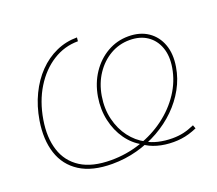

<svg xmlns="http://www.w3.org/2000/svg" viewBox="-124 -909 1239 1095"><g transform="rotate(-20 495.5 -362.0)"><path d="M755.4 12.2Q702.6 12.2 657.2 -0.7Q611.8 -13.7 580.1 -37.6Q527.8 -65.4 491.2 -117.2Q454.6 -168.9 439.5 -236.3Q424.3 -303.7 436.5 -377.9Q449.7 -456.1 489.7 -515.9Q529.8 -575.7 588.6 -609.4Q647.5 -643.1 716.3 -643.1Q786.6 -643.1 835.2 -610.1Q883.8 -577.1 904.8 -519.3Q925.8 -461.4 913.1 -385.7Q902.3 -319.3 869.4 -259.8Q836.4 -200.2 786.1 -150.9Q735.8 -101.6 672.1 -65.7Q608.4 -29.8 535.4 -10Q462.4 9.8 384.3 9.8Q262.7 9.8 188.5 -37.6Q114.3 -85 86.7 -169.4Q59.1 -253.9 77.1 -364.7Q90.8 -447.8 123.8 -516.1Q156.7 -584.5 204.8 -634Q252.9 -683.6 312.7 -710.4Q372.6 -737.3 439.9 -737.3L437.5 -714.8Q355 -714.8 284.7 -670.4Q214.4 -626 165.5 -546.6Q116.7 -467.3 99.1 -361.8Q82 -258.8 107.2 -179.9Q132.3 -101.1 201.4 -56.9Q270.5 -12.7 385.3 -12.7Q478.5 -12.7 564 -41.5Q649.4 -70.3 718.5 -121.8Q787.6 -173.3 832.8 -241.7Q877.9 -310.1 891.1 -388.7Q902.8 -457.5 884 -509.8Q865.2 -562 822 -591.3Q778.8 -620.6 715.8 -620.6Q652.3 -620.6 598.4 -589.4Q544.4 -558.1 507.6 -502.9Q470.7 -447.8 458.5 -375Q446.3 -300.8 462.2 -235.6Q478 -170.4 514.9 -121.8Q551.8 -73.2 601.6 -47.4Q630.4 -29.3 671.1 -19.8Q711.9 -10.3 756.3 -10.3Q792.5 -10.3 823.5 -17.3Q854.5 -24.4 890.1 -40L897.9 -18.6Q873 -7.8 849.9 -1Q826.7 5.9 803.5 9Q780.3 12.2 755.4 12.2Z"/></g></svg>

Font: Inter 20pt Thin
Style: Italic
Weight: 250
Italic angle: -9.3988°
Version: Version 4.001;git-66647c0bb